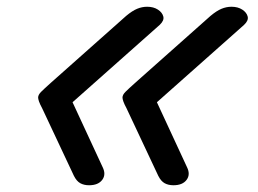

<svg xmlns="http://www.w3.org/2000/svg" viewBox="-20 -535 765 569"><path d="M244 14Q229 14 218 8Q207 2 199 -14L105 -214Q98 -227 95.5 -234.5Q93 -242 93 -246Q93 -254 102 -263Q111 -272 130 -289L354 -488Q372 -503 386.5 -509Q401 -515 416 -515Q435 -515 448 -506.5Q461 -498 464 -486Q467 -474 453 -461L195 -232L284 -40Q295 -18 283 -2Q271 14 244 14ZM494 14Q479 14 468 8Q457 2 449 -14L355 -214Q348 -227 345.5 -234.5Q343 -242 343 -246Q343 -254 352 -263Q361 -272 380 -289L604 -488Q622 -503 636.5 -509Q651 -515 666 -515Q685 -515 698 -506.5Q711 -498 714 -486Q717 -474 703 -461L445 -232L534 -40Q545 -18 533 -2Q521 14 494 14Z"/></svg>

Font: Playwrite CA
Style: Regular
Weight: 400
Designer: Veronika Burian, José Scaglione
Foundry: TypeTogether
Version: Version 1.002